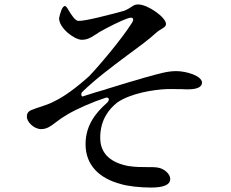

<svg xmlns="http://www.w3.org/2000/svg" viewBox="-20 -794 1040 864"><path d="M333 -700C364 -699 463 -725 537 -745C552 -750 563 -758 573 -764C581 -770 588 -774 602 -774C645 -774 727 -716 727 -686C727 -676 718 -670 703 -661C696 -657 691 -654 682 -646C651 -617 603 -582 550 -543C483 -493 408 -437 349 -379C344 -374 345 -359 352 -360C357 -362 366 -364 374 -367C396 -374 421 -382 450 -390C461 -394 475 -398 488 -402C534 -416 578 -430 612 -439L628 -444C633 -445 637 -446 643 -448C697 -463 734 -474 773 -474C820 -474 889 -452 889 -422C889 -405 872 -392 826 -392C817 -392 807 -392 795 -393H775C760 -393 744 -394 727 -393C670 -390 570 -375 508 -333C470 -303 431 -255 431 -174C431 -98 484 -61 557 -47C588 -42 617 -42 642 -42C661 -42 677 -42 689 -40C719 -36 746 -11 746 11C746 38 716 50 659 50C611 50 555 44 523 34C428 9 365 -50 365 -145C365 -233 414 -289 461 -331C474 -342 473 -359 455 -354C399 -336 327 -305 282 -278C266 -269 249 -257 237 -248L229 -242C206 -224 189 -213 165 -213C133 -213 101 -245 101 -268C101 -285 106 -295 133 -303C137 -305 145 -308 152 -310C153 -310 154 -311 155 -311C158 -312 163 -313 173 -317C190 -323 208 -329 224 -338C267 -358 322 -398 381 -451C426 -498 526 -616 571 -687C588 -711 577 -719 557 -712C523 -701 463 -670 426 -649C423 -646 416 -642 409 -638C390 -625 373 -615 348 -615C315 -615 245 -668 246 -712C247 -720 251 -734 256 -748C261 -761 267 -766 271 -767C275 -768 281 -762 288 -749C303 -724 319 -700 333 -700Z"/></svg>

Font: 寒蝉锦书宋Pro Soft
Style: Regular
Weight: 700
Designer: 寒蝉锦书宋{Warren} 思源宋体{Ryoko NISHIZUKA 西塚涼子 (kana & ideographs); Frank Grießhammer (Latin, Greek & Cyrillic); Wenlong ZHANG 
Foundry: Adobe & ChillType
Version: Version 2.000;Glyphs 3.1.1 (3135)